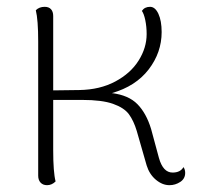

<svg xmlns="http://www.w3.org/2000/svg" viewBox="-20 -534 607 563"><path d="M523 -27Q523 -10 508.5 -0.5Q494 9 477 9Q456 9 437 -7Q418 -23 410 -49L381 -150Q372 -180 358 -199Q344 -218 311.5 -229.5Q279 -241 221 -241H136V-94Q136 -29 143 -2Q132 9 118 9Q106 9 99 1.5Q92 -6 92 -19V-412Q92 -476 85 -504Q95 -514 111 -514Q123 -514 129.5 -507Q136 -500 136 -487V-269L213 -270Q273 -271 318 -295Q363 -319 386.5 -356.5Q410 -394 410 -434Q410 -456 406 -475Q402 -494 396 -502Q404 -514 420 -514Q435 -514 444.5 -493.5Q454 -473 454 -440Q454 -380 416 -330.5Q378 -281 308 -261Q357 -255 383 -228.5Q409 -202 423 -156L446 -71Q458 -28 486 -28Q509 -28 518 -44Q523 -37 523 -27Z"/></svg>

Font: Arima Madurai ExtraLight
Style: Regular
Weight: 275
Designer: Joana Correia and Natanael Gama
Foundry: NDISCOVER
Version: Version 1.019